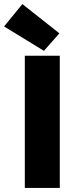

<svg xmlns="http://www.w3.org/2000/svg" viewBox="-50 -924 386 944"><path d="M72 0H244V-650H72ZM166 -674 242 -760 60 -904 -30 -794Z"/></svg>

Font: Giro Sans Black
Style: Regular
Weight: 900
Designer: Paul D. Hunt
Foundry: Adobe Systems Incorporated
Version: Version 1.000;PS 1.0;hotconv 1.0.88;makeotf.lib2.5.647800